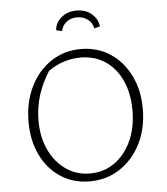

<svg xmlns="http://www.w3.org/2000/svg" viewBox="-58 -897 834 957"><g transform="rotate(-5 359.5 -419.0)"><path d="M353 8Q271 8 208 -33Q145 -74 109.5 -146.5Q74 -219 74 -314Q74 -411 111.5 -488Q149 -565 215 -609Q281 -653 365 -653Q447 -653 510.5 -611.5Q574 -570 610.5 -497Q647 -424 647 -330Q647 -232 609 -156Q571 -80 504.5 -36Q438 8 353 8ZM358 -31Q427 -31 480.5 -69Q534 -107 564.5 -173.5Q595 -240 595 -327Q595 -411 566 -475Q537 -539 484 -575Q431 -611 359 -611Q317 -611 275 -597.5Q233 -584 198 -558Q124 -443 124 -316Q124 -233 154 -169Q184 -105 237 -68Q290 -31 358 -31ZM360 -846Q406 -846 436 -820Q466 -794 470 -757L441 -750Q436 -777 414 -794.5Q392 -812 360 -812Q328 -812 306.5 -794.5Q285 -777 280 -750L251 -757Q253 -794 284 -820Q315 -846 360 -846Z"/></g></svg>

Font: Piazzolla SC ExtraLight
Style: Regular
Weight: 200
Designer: Juan Pablo del Peral
Foundry: Huerta Tipografica
Version: Version 1.330